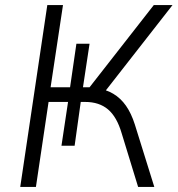

<svg xmlns="http://www.w3.org/2000/svg" viewBox="-20 -739 702 759"><path d="M60 0 167 -719H229L180 -394H257L282 -566H334L308 -394H334L588 -719H662L387 -367L362 -390Q398 -386 427.5 -368.5Q457 -351 478 -321Q499 -291 513 -247L590 0H526L461 -212Q442 -277 407 -306.5Q372 -336 317 -336H286L301 -349L275 -163H223L249 -336H172L122 0Z"/></svg>

Font: Nunitoga
Style: Light Italic
Weight: 300
Italic angle: -9°
Designer: Vernon Adams
Foundry: Vernon Adams
Version: Version 1.0